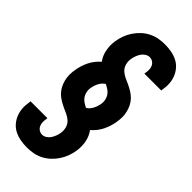

<svg xmlns="http://www.w3.org/2000/svg" viewBox="-302 -892 1105 1105"><g transform="rotate(45 250.0 -340.0)"><path d="M179 151Q153 151 127 146.5Q101 142 78.5 131Q56 120 39.5 101.5Q23 83 13.5 60Q4 37 2 11Q0 -15 5 -42L6 -52H143V-48Q140 -33 140 -18.5Q140 -4 145.5 8.5Q151 21 162.5 29Q174 37 189 37Q203 37 216.5 28Q230 19 238 6Q246 -7 251 -21Q256 -35 258 -50Q261 -71 255 -91Q249 -111 234.5 -124.5Q220 -138 201 -146.5Q182 -155 164 -163.5Q146 -172 129 -182.5Q112 -193 98 -207.5Q84 -222 75 -240Q66 -258 61 -278Q56 -298 56 -319Q56 -340 60 -362Q63 -381 69 -400Q75 -419 84 -437.5Q93 -456 106 -472.5Q119 -489 135 -503Q114 -531 107 -567.5Q100 -604 106 -642Q110 -667 119 -691.5Q128 -716 143 -738.5Q158 -761 178 -779.5Q198 -798 222 -810Q246 -822 271 -826.5Q296 -831 321 -831Q347 -831 373 -826.5Q399 -822 421.5 -811Q444 -800 460.5 -781.5Q477 -763 486.5 -740Q496 -717 498 -691Q500 -665 495 -638L494 -628H357V-632Q360 -647 360 -661.5Q360 -676 354.5 -688.5Q349 -701 337.5 -709Q326 -717 311 -717Q297 -717 283.5 -708Q270 -699 262 -686Q254 -673 249 -659Q244 -645 242 -630Q239 -609 245 -589Q251 -569 265.5 -555.5Q280 -542 299 -533.5Q318 -525 336 -516.5Q354 -508 371 -497.5Q388 -487 402 -472.5Q416 -458 425 -440Q434 -422 439 -402Q444 -382 444 -361Q444 -340 440 -318Q437 -299 431 -280Q425 -261 416 -242.5Q407 -224 394 -207.5Q381 -191 365 -177Q386 -149 393 -112.5Q400 -76 394 -38Q390 -13 381 11.5Q372 36 357 58.5Q342 81 322 99.5Q302 118 278 130Q254 142 229 146.5Q204 151 179 151ZM258 -251Q268 -256 276 -265.5Q284 -275 289.5 -285.5Q295 -296 298.5 -307Q302 -318 304 -329Q307 -346 303.5 -362Q300 -378 291.5 -391Q283 -404 269.5 -413Q256 -422 242 -429Q232 -424 224 -414.5Q216 -405 210.5 -394.5Q205 -384 201.5 -373Q198 -362 196 -351Q193 -334 196.5 -318Q200 -302 208.5 -289Q217 -276 230.5 -267Q244 -258 258 -251Z"/></g></svg>

Font: Iosevka Heavy
Style: Italic
Weight: 900
Italic angle: -9°
Monospace: yes
Designer: Belleve Invis
Foundry: Belleve Invis
Version: Version 32.5.0; ttfautohint (v1.8.4)